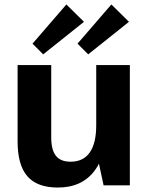

<svg xmlns="http://www.w3.org/2000/svg" viewBox="-20 -832 669 862"><path d="M210 -215Q210 -159 231 -132.5Q252 -106 297 -106Q354 -106 383 -147.5Q412 -189 412 -270L462 -346V-287Q462 -142 405 -66Q348 10 240 10Q147 10 103 -40.5Q59 -91 59 -197V-540H210ZM563 0H445L412 -154V-540H563ZM357 -734 174 -588 126 -636 278 -812ZM559 -734 376 -588 328 -636 480 -812Z"/></svg>

Font: Pathway Extreme SemiCondensed
Style: Bold
Weight: 700
Width: 4
Version: Version 1.001;gftools[0.9.26]